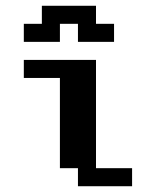

<svg xmlns="http://www.w3.org/2000/svg" viewBox="-20 -645 540 665"><path d="M62.5 -562.5H125V-625H312.5V-562.5H375V-500H250V-562.5H187.5V-500H62.5ZM62.5 -437.5H312.5V-62.5H437.5V0H250V-62.5H187.5V-375H62.5Z"/></svg>

Font: NeoDunggeunmo
Style: Regular
Weight: 400
Monospace: yes
Version: Version 1.600